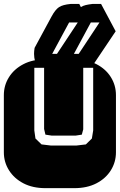

<svg xmlns="http://www.w3.org/2000/svg" viewBox="-22 -977 622 997"><path d="M213.9 0Q147.9 0 99.6 -25.1Q51.3 -50.3 24.7 -92.8Q-2 -135.3 -2 -186V-482.9Q-2 -534.2 24.7 -576.4Q51.3 -618.7 99.6 -643.8Q147.9 -668.9 213.9 -668.9H364.3Q430.2 -668.9 478.8 -643.8Q527.3 -618.7 553.7 -576.4Q580.1 -534.2 580.1 -482.9V-186Q580.1 -135.3 553.7 -92.8Q527.3 -50.3 478.8 -25.1Q430.2 0 364.3 0ZM243.2 -221.2H374L423.8 -227.1L455.1 -257.8L461.9 -299.8V-625H410.2V-305.2L402.8 -277.8L371.1 -272.9H246.1L213.9 -277.8L207 -307.1V-625H156.2V-299.8L162.1 -257.8L193.8 -227.1ZM177.7 -631.3Q154.8 -655.8 154.8 -697.3Q154.8 -711.9 157.7 -728.5L245.6 -891.1Q265.1 -927.2 284.4 -939.9Q303.7 -952.6 344.7 -956.5H389.6L397.9 -940.4Q409.2 -947.3 423.3 -950.7Q437.5 -954.1 458 -956.5H502.9L578.6 -814.5L455.6 -631.3ZM249 -697.3H273.9L381.8 -860.4H336.9ZM361.8 -697.3H386.7L494.6 -860.4H449.7Z"/></svg>

Font: Monofett
Style: Regular
Weight: 400
Designer: Vernon Adams
Foundry: Vernon Adams
Version: Version 1.100; ttfautohint (v1.8.4.7-5d5b);gftools[0.9.28]